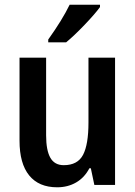

<svg xmlns="http://www.w3.org/2000/svg" viewBox="-20 -786 575 816"><path d="M469 0H381L366 -71H360Q339 -31 303.5 -10.5Q268 10 223 10Q145 10 104 -40.5Q63 -91 63 -188V-541H176V-211Q176 -147 194 -115.5Q212 -84 251 -84Q310 -84 333 -128Q356 -172 356 -265V-541H469ZM405 -756Q384 -727 339.5 -680.5Q295 -634 261 -606H185V-618Q245 -702 276 -766H405Z"/></svg>

Font: Noto Sans Display Medium Narrow
Style: Regular
Weight: 500
Width: 4
Designer: Monotype Design team
Foundry: Monotype Imaging Inc.
Version: Version 1.000